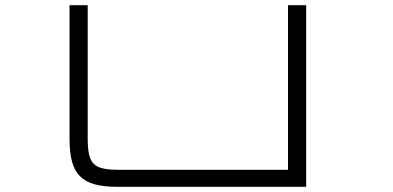

<svg xmlns="http://www.w3.org/2000/svg" viewBox="-20 -720 1514 740"><path d="M434 0H1160V-700H1090V-65.5H443.5C338 -65.5 318 -85.5 318 -191V-700H248V-186C248 -46 294 0 434 0Z"/></svg>

Font: Melete Light
Style: Regular
Weight: 300
Width: 6
Designer: Sora Sagano
Foundry: DOT COLON
Version: Version 0.200;FEAKit 1.0